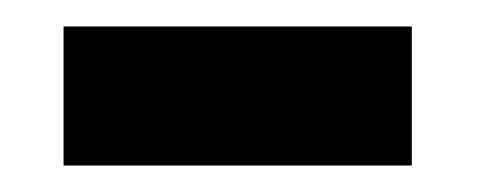

<svg xmlns="http://www.w3.org/2000/svg" viewBox="-20 -342 360 145"><path d="M28 -217V-322H291V-217Z"/></svg>

Font: Noto Sans Hebrew Droid SemiBold
Style: Regular
Weight: 600
Designer: Monotype Design Team
Foundry: Monotype Imaging Inc.
Version: Version 1.100; ttfautohint (v1.8.4.7-5d5b)